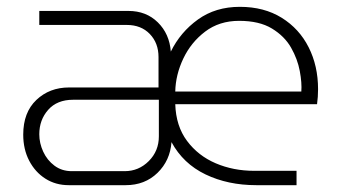

<svg xmlns="http://www.w3.org/2000/svg" viewBox="-20 -542 1006 562"><path d="M181 0Q143 0 113 -19Q83 -38 65.5 -71.5Q48 -105 48 -148Q48 -213 86.5 -249.5Q125 -286 182 -286H444V-375Q444 -416 418.5 -442.5Q393 -469 351 -469H95V-510H356Q408 -510 442 -476.5Q476 -443 480 -391Q508 -448 559.5 -485Q611 -522 682 -522Q753 -522 804.5 -490Q856 -458 883.5 -403.5Q911 -349 911 -281Q911 -258 908 -237H493Q495 -173 527.5 -129.5Q560 -86 611.5 -64Q663 -42 724 -42H848V0H730Q647 0 581.5 -31.5Q516 -63 482 -126Q478 -72 441 -36Q404 0 348 0ZM493 -274H862Q864 -299 857.5 -334Q851 -369 832 -402.5Q813 -436 776 -458.5Q739 -481 680 -481Q622 -481 580.5 -449.5Q539 -418 516.5 -370.5Q494 -323 493 -274ZM190 -41H345Q386 -41 415.5 -70.5Q445 -100 445 -143V-250H194Q147 -250 121 -220.5Q95 -191 95 -149Q95 -123 106.5 -98Q118 -73 139.5 -57Q161 -41 190 -41Z"/></svg>

Font: MuseoModerno ExtraLight
Style: Regular
Weight: 200
Designer: Pablo Cosgaya, Héctor Gatti, Marcela Romero, and the Authors of The MuseoModerno Project.
Foundry: Omnibus-Type Team
Version: Version 1.001